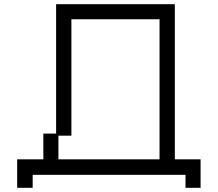

<svg xmlns="http://www.w3.org/2000/svg" viewBox="-20 -807 1040 917"><path d="M62 -46H187V-169H248V-787H815V-46H938V90H866V28H136V90H62ZM742 -46V-715H321V-159H259V-46Z"/></svg>

Font: DotGothic16
Style: Regular
Weight: 400
Designer: Fontworks Inc.
Foundry: Fontworks Inc.
Version: Version 1.100